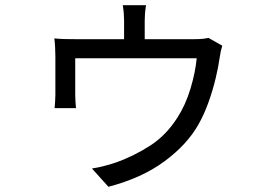

<svg xmlns="http://www.w3.org/2000/svg" viewBox="-20 -641 1040 735"><path d="M778 -496 831 -466Q824 -444 820 -415Q816 -385 805.5 -341Q795 -297 778.5 -250.5Q762 -204 740 -165Q696 -87 609 -23Q522 41 395 74L332 4Q354 1 382 -6.5Q410 -14 427 -20Q493 -44 554 -83Q615 -122 658 -189Q690 -238 709 -301Q728 -364 733 -418H268V-275Q268 -264 269 -250Q270 -236 271 -227H189Q190 -238 191 -252.5Q192 -267 192 -279V-424Q192 -438 191 -459Q190 -480 188 -494Q205 -492 228 -491.5Q251 -491 272 -491H455V-562Q455 -573 454 -588Q453 -603 450 -621H539Q536 -603 535 -588Q534 -573 534 -562V-491H722Q744 -491 757 -492.5Q770 -494 778 -496Z"/></svg>

Font: Noto IKEA Simplified Chinese
Style: Regular
Weight: 400
Designer: Monotype Design Team
Foundry: Monotype Imaging Inc.
Version: Version 1.100